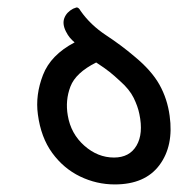

<svg xmlns="http://www.w3.org/2000/svg" viewBox="-20 -478 501 507"><path d="M428 -172Q439 -93 401 -42Q363 9 283 9Q235 9 191.5 -12Q148 -33 118 -74Q88 -115 80 -176Q73 -227 93.5 -280Q114 -333 177 -366Q170 -372 164.5 -378.5Q159 -385 154 -395Q144 -415 150 -430.5Q156 -446 173 -455Q175 -456 181 -458Q187 -460 193 -449Q219 -412 260 -385Q301 -358 335 -329Q380 -292 401 -254.5Q422 -217 428 -172ZM281 -62Q322 -62 340.5 -93.5Q359 -125 348 -177Q344 -197 333 -219.5Q322 -242 297 -264Q282 -278 269.5 -288Q257 -298 234 -313Q180 -286 166 -249.5Q152 -213 159 -173Q167 -125 202.5 -93.5Q238 -62 281 -62Z"/></svg>

Font: Zain
Style: Italic
Weight: 400
Italic angle: -10°
Designer: Zain,Boutros
Foundry: Mobile Telecommunications Company (Zain), 2024
Version: Version 1.51; ttfautohint (v1.8.4)